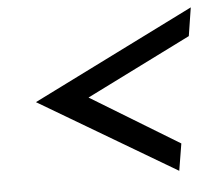

<svg xmlns="http://www.w3.org/2000/svg" viewBox="-41 -562 619 560"><g transform="rotate(-5 268.5 -282.0)"><path d="M63 -282 462 -46 475 -125 217 -282 524 -435 537 -518Z"/></g></svg>

Font: Charger Sport
Style: SeBdObl
Weight: 600
Designer: Jasper
Foundry: Cannot Into Space Fonts
Version: Version 1.1